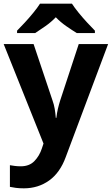

<svg xmlns="http://www.w3.org/2000/svg" viewBox="-20 -786 609 1046"><path d="M0 -546H163L266 -239Q274 -217 278 -193.5Q282 -170 284 -144H287Q290 -170 295.5 -193.5Q301 -217 308 -239L409 -546H569L338 70Q307 155 247.5 197.5Q188 240 110 240Q85 240 66.5 237.5Q48 235 34 232V114Q45 116 60.5 118Q76 120 93 120Q140 120 167.5 91.5Q195 63 208 23L217 -4ZM372 -766Q386 -744 408.5 -716.5Q431 -689 455 -663Q479 -637 497 -619V-606H398Q372 -622 341 -643.5Q310 -665 284 -692Q258 -665 228 -644Q198 -623 172 -606H73V-619Q92 -638 115.5 -663.5Q139 -689 161.5 -716.5Q184 -744 198 -766Z"/></svg>

Font: Noto Sans Tangsa
Style: Bold
Weight: 700
Version: Version 1.504